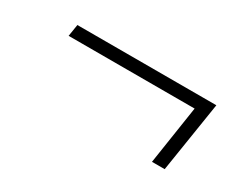

<svg xmlns="http://www.w3.org/2000/svg" viewBox="-47 -590 766 615"><g transform="rotate(30 335.5 -282.0)"><path d="M531 -152 564 -368H98L105 -412H619L578 -152Z"/></g></svg>

Font: Nunito Sans 7pt SemiExpanded ExtraLight
Style: Italic
Weight: 250
Width: 6
Italic angle: -9°
Designer: Vernon Adams
Foundry: Vernon Adams
Version: Version 3.101;gftools[0.9.27]